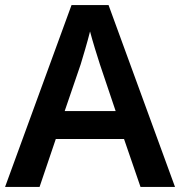

<svg xmlns="http://www.w3.org/2000/svg" viewBox="-20 -737 711 757"><path d="M534 0H670L408 -717H262L0 0H136L200 -189H469ZM374 -483 436 -299H235L298 -483C305 -506 325 -572 335 -613C344 -578 365 -510 374 -483Z"/></svg>

Font: Noto Sans Gurmukhi SemiBold
Style: Regular
Weight: 600
Designer: Jelle Bosma - Monotype Design Team
Foundry: Monotype Imaging Inc.
Version: Version 2.004